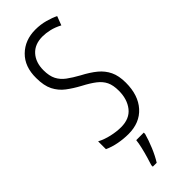

<svg xmlns="http://www.w3.org/2000/svg" viewBox="-304 -756 1008 1008"><g transform="rotate(-45 200.5 -251.5)"><path d="M361 -191Q361 -98 312.5 -44Q264 10 180 10Q144 10 107 3Q70 -4 40 -18V-76Q70 -60 107.5 -51.5Q145 -43 178 -43Q241 -43 273 -83.5Q305 -124 305 -187Q305 -228 292.5 -254Q280 -280 253.5 -300.5Q227 -321 185 -343Q144 -365 112.5 -389Q81 -413 63 -448.5Q45 -484 45 -541Q44 -626 94 -675Q144 -724 222 -724Q260 -724 294.5 -714.5Q329 -705 353 -693L334 -643Q304 -659 275.5 -665.5Q247 -672 223 -672Q165 -672 133 -636.5Q101 -601 101 -543Q101 -500 115 -473Q129 -446 155.5 -426.5Q182 -407 220 -386Q266 -362 297 -336.5Q328 -311 344.5 -276.5Q361 -242 361 -191ZM242 71Q232 107 215 148Q198 189 178 221H149V210Q155 192 163 164.5Q171 137 177.5 109Q184 81 186 61H242Z"/></g></svg>

Font: Noto Sans ExtraCondensed Light
Style: Regular
Weight: 300
Width: 2
Designer: Monotype Design Team
Foundry: Monotype Imaging Inc.
Version: Version 2.013; ttfautohint (v1.8.4.7-5d5b)